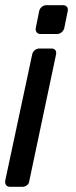

<svg xmlns="http://www.w3.org/2000/svg" viewBox="-26 -539 292 740"><path d="M173 -352Q183 -352 187.5 -345.5Q192 -339 190 -329L87 158Q86 169 78 175Q70 181 60 181H13Q3 181 -2 175Q-7 169 -6 158L98 -329Q100 -339 108 -345.5Q116 -352 126 -352ZM217 -519Q227 -519 232 -512.5Q237 -506 235 -496L222 -432Q220 -422 212 -415Q204 -408 194 -408H130Q120 -408 115 -415Q110 -422 112 -432L125 -496Q127 -506 135 -512.5Q143 -519 153 -519Z"/></svg>

Font: Rubik
Style: Italic
Weight: 400
Italic angle: -12°
Designer: Hubert and Fischer
Foundry: Hubert and Fischer
Version: Version 2.300;gftools[0.9.30]